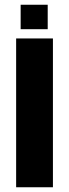

<svg xmlns="http://www.w3.org/2000/svg" viewBox="-20 -789 291 809"><path d="M48 0ZM203 -627V0H48V-627ZM181 -666H67V-769H181Z"/></svg>

Font: Blinker
Style: Bold
Weight: 700
Designer: Juergen Huber
Foundry: supertype
Version: Version 1.015;PS 1.15;hotconv 1.0.88;makeotf.lib2.5.647800; 